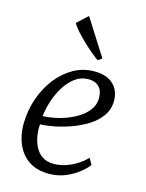

<svg xmlns="http://www.w3.org/2000/svg" viewBox="-126 -916 763 1002"><g transform="rotate(15 255.5 -415.0)"><path d="M441.5 -92Q427.5 -72.5 397.8 -48.5Q368 -24.5 326.8 -7.2Q285.5 10 237 10Q184 10 146.5 -9Q109 -28 86 -60.2Q63 -92.5 52.8 -132.2Q42.5 -172 43.5 -213Q45 -283 67.2 -346.8Q89.5 -410.5 128.2 -460.2Q167 -510 218.5 -539Q270 -568 330.5 -568Q377.5 -568 408 -552Q438.5 -536 453.5 -508.2Q468.5 -480.5 468.5 -446Q468.5 -399.5 443.2 -364Q418 -328.5 377.2 -303Q336.5 -277.5 290 -261Q243.5 -244.5 200 -236.2Q156.5 -228 127 -227.5Q124.5 -198.5 129.2 -167Q134 -135.5 147.8 -108Q161.5 -80.5 186.2 -63.5Q211 -46.5 248.5 -46.5Q276 -46.5 305.8 -55Q335.5 -63.5 365.5 -81Q395.5 -98.5 422.5 -126ZM312 -520.5Q271.5 -520.5 239.2 -496.8Q207 -473 183.8 -435.2Q160.5 -397.5 146.8 -354.5Q133 -311.5 129 -272.5Q161 -273.5 196.8 -281Q232.5 -288.5 266.5 -302.5Q300.5 -316.5 328.2 -336.2Q356 -356 372.5 -381.8Q389 -407.5 389 -438.5Q389 -479.5 368.2 -500Q347.5 -520.5 312 -520.5ZM331 -628.5Q315.5 -639 292 -658.5Q268.5 -678 244 -701.5Q219.5 -725 199.5 -747.5Q179.5 -770 170.5 -787L228 -840L352.5 -643.5Z"/></g></svg>

Font: Merriweather Light
Style: Italic
Weight: 300
Italic angle: -7.8°
Designer: Eben Sorkin
Foundry: Eben Sorkin
Version: Version 2.101